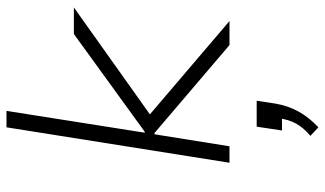

<svg xmlns="http://www.w3.org/2000/svg" viewBox="-230 -516 1026 607"><g transform="rotate(-90 283.5 -212.0)"><path d="M73 0 185 -705H237L168 -268H171L480 -492H564L211 -241L202 -272L521 0H445L167 -237H163L125 0ZM185 281 158 256Q184 234 197 210Q210 186 213 158L221 166H175L187 86H269L260 145Q253 186 234.5 219Q216 252 185 281Z"/></g></svg>

Font: Nunito Sans 7pt SemiExpanded ExtraLight
Style: Italic
Weight: 250
Width: 6
Italic angle: -9°
Designer: Vernon Adams
Foundry: Vernon Adams
Version: Version 3.101;gftools[0.9.27]